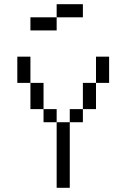

<svg xmlns="http://www.w3.org/2000/svg" viewBox="-20 -895 540 915"><path d="M375 -812.5H250V-875H375ZM62.5 -625H125V-500H62.5ZM125 -500H187.5V-375H125ZM125 -812.5H250V-750H125ZM187.5 -375H250V-312.5H187.5ZM250 -312.5H312.5V0H250ZM312.5 -375H375V-312.5H312.5ZM375 -500H437.5V-375H375ZM437.5 -625H500V-500H437.5Z"/></svg>

Font: 寒蝉点阵体 16px
Style: Regular
Weight: 400
Designer: Designed by Warren2060
Foundry: ChillType
Version: Version 1.000